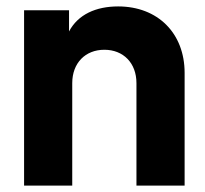

<svg xmlns="http://www.w3.org/2000/svg" viewBox="-20 -578 639 598"><path d="M55 0H205V-319C205 -382 246 -423 305 -423C364 -423 405 -382 405 -319V0H555V-351C555 -475 471 -558 348 -558C279 -558 223 -533 195 -480V-546H55Z"/></svg>

Font: Mluvka ExtraBold
Style: Regular
Weight: 800
Designer: Modified by Jiří Krblich, Original typeface by Gumpita Rahayu
Foundry: Gumpita Rahayu & Jiří Krblich
Version: Version 2.000;Glyphs 3.1.1 (3134)